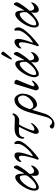

<svg xmlns="http://www.w3.org/2000/svg" viewBox="1180 -1868 978 3379"><g transform="rotate(-90 1669.5 -179.0)"><path d="M58 15Q41 15 28.5 4.5Q16 -6 9.5 -24.5Q3 -43 3 -66Q3 -102 18 -146Q33 -190 58 -234.5Q83 -279 114 -316.5Q145 -354 177 -377Q209 -400 238 -400Q269 -400 282.5 -375.5Q296 -351 299.5 -314.5Q303 -278 303 -243Q303 -240 304.5 -240Q306 -240 307 -243Q330 -281 351.5 -323Q373 -365 395 -406Q400 -416 404.5 -420.5Q409 -425 414 -425Q423 -425 430.5 -417.5Q438 -410 442.5 -399Q447 -388 447 -379Q447 -373 446.5 -368.5Q446 -364 445 -361Q441 -346 421 -312Q401 -278 369 -235Q337 -192 297 -148Q298 -107 312 -87.5Q326 -68 346 -68Q366 -68 390.5 -82.5Q415 -97 426 -110Q431 -116 434 -118Q437 -120 440 -120Q444 -120 445 -119Q446 -118 446 -116Q446 -98 435 -75.5Q424 -53 405 -33Q386 -13 363 0.5Q340 14 316 14Q285 14 274 -7Q263 -28 263 -55Q263 -72 265.5 -90.5Q268 -109 272 -122Q238 -88 198 -56.5Q158 -25 121.5 -5Q85 15 58 15ZM62 -31Q88 -31 117 -45.5Q146 -60 177 -88Q208 -116 239 -154Q249 -166 258 -178.5Q267 -191 273 -205Q277 -252 269 -286.5Q261 -321 237 -321Q214 -321 187.5 -303Q161 -285 135 -256.5Q109 -228 88 -194Q67 -160 54 -127Q41 -94 41 -68Q41 -52 46.5 -41.5Q52 -31 62 -31Z M561 14Q558 14 554.5 10Q551 6 549.5 0Q548 -6 550 -13Q551 -15 559.5 -36.5Q568 -58 576 -84Q605 -182 613.5 -236.5Q622 -291 614.5 -313.5Q607 -336 588 -336Q570 -336 554.5 -325Q539 -314 529 -303Q519 -292 515 -292Q510 -292 509 -294.5Q508 -297 508 -304Q508 -331 527 -356Q546 -381 573.5 -397.5Q601 -414 625 -414Q651 -414 664 -397.5Q677 -381 677 -348Q677 -310 660.5 -247.5Q644 -185 612 -104Q611 -100 610 -95.5Q609 -91 613 -91Q616 -91 619 -93Q622 -95 632 -100Q660 -115 693 -144Q726 -173 756.5 -209.5Q787 -246 806.5 -283Q826 -320 826 -349Q826 -369 824 -382.5Q822 -396 822 -400Q822 -406 826 -410.5Q830 -415 837 -415Q854 -415 867 -394Q880 -373 880 -346Q880 -317 861 -282Q842 -247 812 -210Q782 -173 746.5 -137.5Q711 -102 677 -73Q643 -44 618 -24Q593 -5 581.5 4.5Q570 14 561 14Z M1042 14Q1020 14 1009.5 -7Q999 -28 1003 -53Q1006 -70 1020 -105.5Q1034 -141 1053 -182.5Q1072 -224 1090 -261.5Q1108 -299 1120 -319Q1125 -327 1120.5 -331Q1116 -335 1111 -335L1072 -336Q1014 -338 982.5 -321Q951 -304 946 -259Q945 -252 941.5 -246.5Q938 -241 932 -241Q927 -241 922 -250.5Q917 -260 917 -270Q917 -304 934 -336.5Q951 -369 991 -390.5Q1031 -412 1099 -412Q1118 -412 1149.5 -411Q1181 -410 1210.5 -409Q1240 -408 1252 -408Q1272 -408 1289.5 -409Q1307 -410 1319 -420Q1329 -428 1336.5 -439Q1344 -450 1347 -450Q1355 -450 1359 -446Q1363 -442 1363 -434Q1363 -421 1352.5 -403.5Q1342 -386 1325 -369Q1308 -352 1287 -341Q1266 -330 1244 -330Q1238 -330 1223 -330.5Q1208 -331 1193 -331Q1178 -331 1170 -331Q1164 -331 1158 -320Q1146 -299 1131.5 -269.5Q1117 -240 1102.5 -207Q1088 -174 1077 -144.5Q1066 -115 1061 -94Q1057 -76 1063 -69.5Q1069 -63 1081 -63Q1105 -63 1129.5 -78Q1154 -93 1182 -121Q1183 -122 1184 -122.5Q1185 -123 1186 -123Q1192 -123 1192 -118Q1192 -102 1175.5 -80Q1159 -58 1135 -36.5Q1111 -15 1085.5 -0.5Q1060 14 1042 14Z M1173 290Q1138 290 1116.5 275.5Q1095 261 1095 247Q1095 238 1101 229Q1107 220 1116 213.5Q1125 207 1134 207Q1143 207 1150.5 213Q1158 219 1165 227Q1173 235 1184 242Q1195 249 1212 249Q1239 249 1263 218.5Q1287 188 1299 145L1377 -138Q1393 -196 1414 -246Q1435 -296 1462.5 -334Q1490 -372 1526.5 -393Q1563 -414 1610 -414Q1629 -414 1647 -401.5Q1665 -389 1679 -368.5Q1693 -348 1701.5 -325.5Q1710 -303 1710 -283Q1710 -202 1680 -142.5Q1650 -83 1604.5 -50Q1559 -17 1511 -17Q1496 -17 1479.5 -30.5Q1463 -44 1448.5 -65Q1434 -86 1423 -106L1437 -139Q1441 -130 1448.5 -116.5Q1456 -103 1469 -93Q1482 -83 1499 -83Q1527 -83 1558 -99Q1589 -115 1616.5 -141.5Q1644 -168 1661.5 -200.5Q1679 -233 1679 -266Q1679 -286 1671 -305.5Q1663 -325 1650.5 -338Q1638 -351 1622 -351Q1577 -351 1544 -326.5Q1511 -302 1487.5 -261Q1464 -220 1446 -168L1354 131Q1347 153 1330.5 180.5Q1314 208 1289.5 233Q1265 258 1235.5 274Q1206 290 1173 290Z M1805 14Q1800 14 1792.5 9Q1785 4 1778.5 -5Q1772 -14 1769.5 -26.5Q1767 -39 1772 -55L1877 -396Q1881 -407 1887 -411Q1893 -415 1910 -415Q1921 -415 1932 -408Q1943 -401 1950 -391.5Q1957 -382 1954 -372Q1950 -360 1939 -333.5Q1928 -307 1914 -274Q1900 -241 1886 -206.5Q1872 -172 1860.5 -142.5Q1849 -113 1843 -95Q1837 -76 1844 -70Q1851 -64 1861 -64Q1871 -64 1886 -73.5Q1901 -83 1913 -92Q1921 -98 1926.5 -102.5Q1932 -107 1933 -107Q1944 -107 1938 -91Q1934 -78 1919.5 -60.5Q1905 -43 1885.5 -26Q1866 -9 1845 2.5Q1824 14 1805 14Z M2055 15Q2038 15 2025.5 4.5Q2013 -6 2006.5 -24.5Q2000 -43 2000 -66Q2000 -102 2015 -146Q2030 -190 2055 -234.5Q2080 -279 2111 -316.5Q2142 -354 2174 -377Q2206 -400 2235 -400Q2266 -400 2279.5 -375.5Q2293 -351 2296.5 -314.5Q2300 -278 2300 -243Q2300 -240 2301.5 -240Q2303 -240 2304 -243Q2327 -281 2348.5 -323Q2370 -365 2392 -406Q2397 -416 2401.5 -420.5Q2406 -425 2411 -425Q2420 -425 2427.5 -417.5Q2435 -410 2439.5 -399Q2444 -388 2444 -379Q2444 -373 2443.5 -368.5Q2443 -364 2442 -361Q2438 -346 2418 -312Q2398 -278 2366 -235Q2334 -192 2294 -148Q2295 -107 2309 -87.5Q2323 -68 2343 -68Q2363 -68 2387.5 -82.5Q2412 -97 2423 -110Q2428 -116 2431 -118Q2434 -120 2437 -120Q2441 -120 2442 -119Q2443 -118 2443 -116Q2443 -98 2432 -75.5Q2421 -53 2402 -33Q2383 -13 2360 0.5Q2337 14 2313 14Q2282 14 2271 -7Q2260 -28 2260 -55Q2260 -72 2262.5 -90.5Q2265 -109 2269 -122Q2235 -88 2195 -56.5Q2155 -25 2118.5 -5Q2082 15 2055 15ZM2059 -31Q2085 -31 2114 -45.5Q2143 -60 2174 -88Q2205 -116 2236 -154Q2246 -166 2255 -178.5Q2264 -191 2270 -205Q2274 -252 2266 -286.5Q2258 -321 2234 -321Q2211 -321 2184.5 -303Q2158 -285 2132 -256.5Q2106 -228 2085 -194Q2064 -160 2051 -127Q2038 -94 2038 -68Q2038 -52 2043.5 -41.5Q2049 -31 2059 -31ZM2319 -459Q2311 -459 2311.5 -467Q2312 -475 2313 -479Q2317 -490 2326.5 -509Q2336 -528 2348 -550Q2360 -572 2371 -591.5Q2382 -611 2388 -623Q2393 -633 2399.5 -640.5Q2406 -648 2413 -648Q2418 -648 2427.5 -642Q2437 -636 2444.5 -627.5Q2452 -619 2452 -611Q2452 -609 2439 -592Q2426 -575 2407 -551.5Q2388 -528 2370 -506.5Q2352 -485 2342 -474Q2337 -469 2331 -464Q2325 -459 2319 -459Z M2558 14Q2555 14 2551.5 10Q2548 6 2546.5 0Q2545 -6 2547 -13Q2548 -15 2556.5 -36.5Q2565 -58 2573 -84Q2602 -182 2610.5 -236.5Q2619 -291 2611.5 -313.5Q2604 -336 2585 -336Q2567 -336 2551.5 -325Q2536 -314 2526 -303Q2516 -292 2512 -292Q2507 -292 2506 -294.5Q2505 -297 2505 -304Q2505 -331 2524 -356Q2543 -381 2570.5 -397.5Q2598 -414 2622 -414Q2648 -414 2661 -397.5Q2674 -381 2674 -348Q2674 -310 2657.5 -247.5Q2641 -185 2609 -104Q2608 -100 2607 -95.5Q2606 -91 2610 -91Q2613 -91 2616 -93Q2619 -95 2629 -100Q2657 -115 2690 -144Q2723 -173 2753.5 -209.5Q2784 -246 2803.5 -283Q2823 -320 2823 -349Q2823 -369 2821 -382.5Q2819 -396 2819 -400Q2819 -406 2823 -410.5Q2827 -415 2834 -415Q2851 -415 2864 -394Q2877 -373 2877 -346Q2877 -317 2858 -282Q2839 -247 2809 -210Q2779 -173 2743.5 -137.5Q2708 -102 2674 -73Q2640 -44 2615 -24Q2590 -5 2578.5 4.5Q2567 14 2558 14Z M2929 15Q2912 15 2899.5 4.5Q2887 -6 2880.5 -24.5Q2874 -43 2874 -66Q2874 -102 2889 -146Q2904 -190 2929 -234.5Q2954 -279 2985 -316.5Q3016 -354 3048 -377Q3080 -400 3109 -400Q3140 -400 3153.5 -375.5Q3167 -351 3170.5 -314.5Q3174 -278 3174 -243Q3174 -240 3175.5 -240Q3177 -240 3178 -243Q3201 -281 3222.5 -323Q3244 -365 3266 -406Q3271 -416 3275.5 -420.5Q3280 -425 3285 -425Q3294 -425 3301.5 -417.5Q3309 -410 3313.5 -399Q3318 -388 3318 -379Q3318 -373 3317.5 -368.5Q3317 -364 3316 -361Q3312 -346 3292 -312Q3272 -278 3240 -235Q3208 -192 3168 -148Q3169 -107 3183 -87.5Q3197 -68 3217 -68Q3237 -68 3261.5 -82.5Q3286 -97 3297 -110Q3302 -116 3305 -118Q3308 -120 3311 -120Q3315 -120 3316 -119Q3317 -118 3317 -116Q3317 -98 3306 -75.5Q3295 -53 3276 -33Q3257 -13 3234 0.5Q3211 14 3187 14Q3156 14 3145 -7Q3134 -28 3134 -55Q3134 -72 3136.5 -90.5Q3139 -109 3143 -122Q3109 -88 3069 -56.5Q3029 -25 2992.5 -5Q2956 15 2929 15ZM2933 -31Q2959 -31 2988 -45.5Q3017 -60 3048 -88Q3079 -116 3110 -154Q3120 -166 3129 -178.5Q3138 -191 3144 -205Q3148 -252 3140 -286.5Q3132 -321 3108 -321Q3085 -321 3058.5 -303Q3032 -285 3006 -256.5Q2980 -228 2959 -194Q2938 -160 2925 -127Q2912 -94 2912 -68Q2912 -52 2917.5 -41.5Q2923 -31 2933 -31Z"/></g></svg>

Font: EB Garamond
Style: Italic
Weight: 400
Italic angle: -17.2°
Designer: Georg Duffner and Octavio Pardo
Foundry: Georg Duffner
Version: Version 1.001